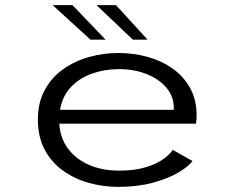

<svg xmlns="http://www.w3.org/2000/svg" viewBox="-20 -719 915 750"><path d="M441.5 11Q382 11 325.8 -5Q269.5 -21 225 -53.2Q180.5 -85.5 154.2 -135Q128 -184.5 128 -252Q128 -318.5 154.8 -367.5Q181.5 -416.5 226.5 -448.5Q271.5 -480.5 327.5 -496.2Q383.5 -512 442.5 -512Q502.5 -512 557.5 -496.5Q612.5 -481 655.5 -450.2Q698.5 -419.5 723.2 -374Q748 -328.5 748 -269Q748 -249 745.5 -236H211.5Q215.5 -178 246.8 -137Q278 -96 329.2 -74.2Q380.5 -52.5 444.5 -52.5Q505.5 -52.5 548.5 -65.5Q591.5 -78.5 617.8 -97.5Q644 -116.5 655 -133.5L732 -90Q715 -67.5 675.2 -44.2Q635.5 -21 576.2 -5Q517 11 441.5 11ZM444 -449Q389.5 -449 340.8 -432Q292 -415 258 -380Q224 -345 214.5 -290H659V-296.5Q659 -341.5 630.5 -375.8Q602 -410 553.2 -429.5Q504.5 -449 444 -449ZM499 -564 357 -699H433L556.5 -564ZM333.5 -564 185.5 -699H263L392.5 -564Z"/></svg>

Font: Trispace SemiExpanded Light
Style: Regular
Weight: 300
Width: 6
Designer: Tyler Finck
Foundry: Etcetera Type Company
Version: Version 1.210; ttfautohint (v1.8.3)